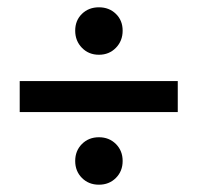

<svg xmlns="http://www.w3.org/2000/svg" viewBox="-20 -589 541 526"><path d="M34 -367H467V-282H34ZM251 -569Q279 -569 297.5 -551Q316 -533 316 -505Q316 -477 297.5 -458Q279 -439 251 -439Q223 -439 204.5 -458Q186 -477 186 -505Q186 -533 204.5 -551Q223 -569 251 -569ZM251 -213Q279 -213 297.5 -194.5Q316 -176 316 -148Q316 -120 297.5 -101.5Q279 -83 251 -83Q223 -83 204.5 -101.5Q186 -120 186 -148Q186 -176 204.5 -194.5Q223 -213 251 -213Z"/></svg>

Font: Alexandria Medium
Style: Regular
Weight: 500
Designer: Mohamed Gaber
Foundry: Kief Type Foundry
Version: Version 5.100